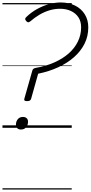

<svg xmlns="http://www.w3.org/2000/svg" viewBox="-20 -1035 735 1555"><path d="M199 -216Q185 -216 179.5 -220.5Q174 -225 177 -235L242 -464Q245 -474 252 -478.5Q259 -483 269 -485Q351 -499 419 -529Q487 -559 535.5 -601.5Q584 -644 610.5 -698Q637 -752 637 -814Q637 -862 615 -895Q593 -928 554.5 -946Q516 -964 466 -964Q423 -964 381 -951.5Q339 -939 300 -916Q261 -893 224 -861Q214 -853 206 -855Q198 -857 191 -866Q183 -876 184 -883Q185 -890 195 -899Q235 -937 281.5 -962.5Q328 -988 377 -1001.5Q426 -1015 472 -1015Q537 -1015 587.5 -990Q638 -965 666.5 -919.5Q695 -874 695 -813Q695 -741 664.5 -680.5Q634 -620 579.5 -572Q525 -524 451 -490Q377 -456 289 -438L232 -235Q229 -225 221.5 -220.5Q214 -216 199 -216ZM149 14Q131 14 120 3.5Q109 -7 109 -25Q109 -51 124 -69.5Q139 -88 166 -88Q184 -88 195.5 -78Q207 -68 207 -49Q207 -23 192 -4.5Q177 14 149 14ZM0 490H561V500H0ZM0 -20H561V0H0ZM0 -505H561V-500H0ZM0 -1010H561V-1000H0Z"/></svg>

Font: Playwrite AU NSW Guides
Style: Regular
Weight: 400
Designer: Veronika Burian, José Scaglione
Foundry: TypeTogether
Version: Version 1.003